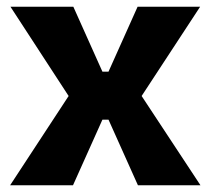

<svg xmlns="http://www.w3.org/2000/svg" viewBox="-20 -548 623 568"><path d="M10 0 183 -264 11 -528H197L283 -336H301L387 -528H572L399 -264L573 0H388L301 -194H283L196 0Z"/></svg>

Font: Bricolage Grotesque 48pt Condensed ExtraBold ExtraBold
Style: Regular
Weight: 800
Version: Version 1.000;gftools[0.9.30]